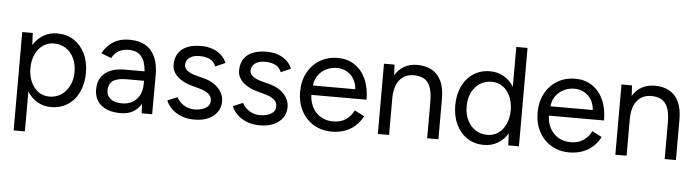

<svg xmlns="http://www.w3.org/2000/svg" viewBox="-52 -930 4930 1361"><g transform="rotate(5 2413.5 -250.0)"><path d="M75 200V-500H150L154 -415Q182 -460 225.5 -486Q269 -512 324 -512Q391 -512 442 -479Q493 -446 521.5 -387Q550 -328 550 -250Q550 -173 521.5 -113.5Q493 -54 442 -21Q391 12 324 12Q269 12 226 -13.5Q183 -39 155 -84V200ZM306 -61Q353 -61 389.5 -85Q426 -109 447.5 -152Q469 -195 469 -250Q469 -305 448.5 -348Q428 -391 391 -415Q354 -439 307 -439Q263 -439 228.5 -415Q194 -391 174.5 -348Q155 -305 155 -250Q155 -195 174.5 -152Q194 -109 228 -85Q262 -61 306 -61Z M819 12Q731 12 681.5 -28.5Q632 -69 632 -141Q632 -217 682.5 -257.5Q733 -298 824 -298H963Q958 -369 928 -404.5Q898 -440 838 -440Q797 -440 767.5 -423.5Q738 -407 719 -371L647 -399Q666 -434 693 -459.5Q720 -485 756 -498.5Q792 -512 838 -512Q908 -512 953.5 -484.5Q999 -457 1022 -403.5Q1045 -350 1044 -271L1043 0H969L965 -67Q943 -29 906 -8.5Q869 12 819 12ZM823 -58Q866 -58 898 -76.5Q930 -95 947.5 -129Q965 -163 965 -211V-231H842Q772 -231 742.5 -208Q713 -185 713 -142Q713 -103 742 -80.5Q771 -58 823 -58Z M1346 12Q1291 12 1250 -4.5Q1209 -21 1181.5 -48Q1154 -75 1142 -107L1212 -136Q1229 -102 1263 -81Q1297 -60 1338 -60Q1385 -60 1417 -78.5Q1449 -97 1449 -131Q1449 -162 1425.5 -181Q1402 -200 1356 -212L1308 -225Q1240 -243 1202 -279.5Q1164 -316 1164 -362Q1164 -433 1210.5 -472.5Q1257 -512 1349 -512Q1393 -512 1429 -499Q1465 -486 1491 -462.5Q1517 -439 1529 -407L1459 -376Q1446 -410 1416 -425Q1386 -440 1343 -440Q1297 -440 1271 -420.5Q1245 -401 1245 -366Q1245 -346 1266.5 -328.5Q1288 -311 1330 -300L1380 -287Q1429 -275 1462 -251.5Q1495 -228 1512 -198Q1529 -168 1529 -134Q1529 -89 1505 -56Q1481 -23 1440 -5.5Q1399 12 1346 12Z M1812 12Q1757 12 1716 -4.5Q1675 -21 1647.5 -48Q1620 -75 1608 -107L1678 -136Q1695 -102 1729 -81Q1763 -60 1804 -60Q1851 -60 1883 -78.5Q1915 -97 1915 -131Q1915 -162 1891.5 -181Q1868 -200 1822 -212L1774 -225Q1706 -243 1668 -279.5Q1630 -316 1630 -362Q1630 -433 1676.5 -472.5Q1723 -512 1815 -512Q1859 -512 1895 -499Q1931 -486 1957 -462.5Q1983 -439 1995 -407L1925 -376Q1912 -410 1882 -425Q1852 -440 1809 -440Q1763 -440 1737 -420.5Q1711 -401 1711 -366Q1711 -346 1732.5 -328.5Q1754 -311 1796 -300L1846 -287Q1895 -275 1928 -251.5Q1961 -228 1978 -198Q1995 -168 1995 -134Q1995 -89 1971 -56Q1947 -23 1906 -5.5Q1865 12 1812 12Z M2322 12Q2249 12 2193 -21.5Q2137 -55 2105.5 -114Q2074 -173 2074 -250Q2074 -327 2105.5 -386Q2137 -445 2192.5 -478.5Q2248 -512 2320 -512Q2390 -512 2441 -477.5Q2492 -443 2520 -381Q2548 -319 2548 -235H2155Q2160 -153 2207 -107Q2254 -61 2326 -61Q2379 -61 2415.5 -86Q2452 -111 2472 -152L2541 -117Q2522 -78 2490.5 -49Q2459 -20 2416.5 -4Q2374 12 2322 12ZM2161 -302H2462Q2459 -345 2439.5 -376Q2420 -407 2389 -424Q2358 -441 2319 -441Q2281 -441 2246 -424.5Q2211 -408 2188 -376.5Q2165 -345 2161 -302Z M2649 0V-500H2724L2728 -425Q2753 -467 2793 -489.5Q2833 -512 2886 -512Q2945 -512 2988.5 -488.5Q3032 -465 3056.5 -414Q3081 -363 3080 -280V0H3000V-256Q3000 -330 2983 -369Q2966 -408 2936 -422.5Q2906 -437 2868 -437Q2802 -437 2765.5 -390.5Q2729 -344 2729 -259V0Z M3404 12Q3337 12 3286 -21Q3235 -54 3206.5 -113.5Q3178 -173 3178 -250Q3178 -328 3206.5 -387Q3235 -446 3286 -479Q3337 -512 3404 -512Q3459 -512 3502.5 -486.5Q3546 -461 3573 -416V-700H3653V0H3577L3573 -85Q3546 -40 3502.5 -14Q3459 12 3404 12ZM3422 -61Q3466 -61 3499.5 -84.5Q3533 -108 3552.5 -150.5Q3572 -193 3573 -246V-253Q3572 -307 3552.5 -349.5Q3533 -392 3499 -415.5Q3465 -439 3421 -439Q3374 -439 3337 -415Q3300 -391 3279.5 -348Q3259 -305 3259 -250Q3259 -195 3280 -152Q3301 -109 3338 -85Q3375 -61 3422 -61Z M4012 12Q3939 12 3883 -21.5Q3827 -55 3795.5 -114Q3764 -173 3764 -250Q3764 -327 3795.5 -386Q3827 -445 3882.5 -478.5Q3938 -512 4010 -512Q4080 -512 4131 -477.5Q4182 -443 4210 -381Q4238 -319 4238 -235H3845Q3850 -153 3897 -107Q3944 -61 4016 -61Q4069 -61 4105.5 -86Q4142 -111 4162 -152L4231 -117Q4212 -78 4180.5 -49Q4149 -20 4106.5 -4Q4064 12 4012 12ZM3851 -302H4152Q4149 -345 4129.5 -376Q4110 -407 4079 -424Q4048 -441 4009 -441Q3971 -441 3936 -424.5Q3901 -408 3878 -376.5Q3855 -345 3851 -302Z M4339 0V-500H4414L4418 -425Q4443 -467 4483 -489.5Q4523 -512 4576 -512Q4635 -512 4678.5 -488.5Q4722 -465 4746.5 -414Q4771 -363 4770 -280V0H4690V-256Q4690 -330 4673 -369Q4656 -408 4626 -422.5Q4596 -437 4558 -437Q4492 -437 4455.5 -390.5Q4419 -344 4419 -259V0Z"/></g></svg>

Font: Figtree
Style: Regular
Weight: 400
Designer: Erik Kennedy
Foundry: Erik Kennedy
Version: Version 2.002